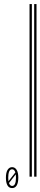

<svg xmlns="http://www.w3.org/2000/svg" viewBox="-20 -832 204 968"><path d="M41 10.7Q55.7 10.7 64.5 25.4Q72.3 39.1 72.3 63.5Q72.3 88.9 64.5 102.5Q56.6 116.2 41 116.2Q25.4 116.2 17.6 102.5Q9.8 88.9 9.8 63.5Q9.8 39.1 17.6 25.4Q26.4 10.7 41 10.7ZM41 21.5Q31.2 21.5 26.4 32.2Q21.5 43.9 21.5 63.5Q21.5 74.2 22.5 82L57.6 37.1Q54.7 29.3 50.8 25.4Q46.9 21.5 41 21.5ZM41 105.5Q50.8 105.5 55.7 94.7Q60.5 84 60.5 63.5Q60.5 53.7 59.6 46.9L25.4 90.8Q30.3 105.5 41 105.5ZM128.9 58.6V-811.5H140.6V58.6ZM152.3 58.6V-811.5H164.1V58.6Z"/></svg>

Font: Libre Barcode EAN13 Text
Style: Regular
Weight: 400
Version: Version 1.008; ttfautohint (v1.8.3)